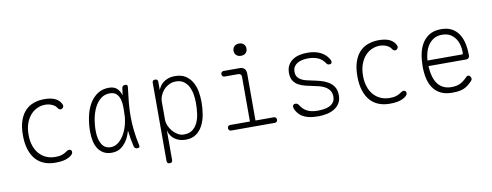

<svg xmlns="http://www.w3.org/2000/svg" viewBox="-72 -1126 4345 1696"><g transform="rotate(-10 2100.0 -277.5)"><path d="M100 -278Q100 -353 118 -406.5Q136 -460 168 -494Q200 -528 244.5 -544Q289 -560 341 -560Q373 -560 397.5 -555Q422 -550 439 -541.5Q456 -533 467.5 -522Q479 -511 486 -500Q500 -477 494.5 -465Q489 -453 479 -448Q469 -444 459 -448Q449 -452 441 -466Q429 -485 401 -497.5Q373 -510 339 -510Q305 -510 271 -495.5Q237 -481 210 -451.5Q183 -422 166.5 -377.5Q150 -333 150 -273Q150 -219 164.5 -176Q179 -133 205 -103Q231 -73 268 -56.5Q305 -40 351 -40Q386 -40 411 -48.5Q436 -57 454 -71Q465 -79 476.5 -81Q488 -83 496 -75Q500 -71 501.5 -65.5Q503 -60 502.5 -54.5Q502 -49 499 -43.5Q496 -38 491 -33Q479 -22 464 -14Q449 -6 431 -0.5Q413 5 390.5 7.5Q368 10 339 10Q287 10 243 -7Q199 -24 167.5 -59Q136 -94 118 -148.5Q100 -203 100 -278Z M848 10Q806 10 776 -6.5Q746 -23 727 -51.5Q708 -80 699 -119.5Q690 -159 690 -205Q690 -275 703.5 -339.5Q717 -404 745.5 -453Q774 -502 817.5 -531Q861 -560 920 -560Q967 -560 992 -536Q1017 -512 1029 -474V-472Q1033 -503 1037 -535Q1039 -548 1046 -554Q1053 -560 1066 -560Q1079 -560 1084 -554Q1089 -548 1087 -535Q1078 -466 1072 -403Q1066 -340 1066 -278Q1066 -216 1073 -151.5Q1080 -87 1096 -14Q1099 -2 1094.5 4Q1090 10 1077 10Q1064 10 1056.5 4Q1049 -2 1046 -14Q1029 -87 1022 -152Q1022 -155 1021 -158Q1012 -125 998 -96Q975 -50 938.5 -20Q902 10 848 10ZM846 -40Q885 -40 916 -65Q947 -90 969 -128.5Q991 -167 1003 -213Q1012 -249 1015 -282Q1015 -313 1017 -345V-371Q1017 -408 1008 -439Q999 -470 978.5 -490Q958 -510 918 -510Q874 -510 840.5 -484.5Q807 -459 784.5 -416Q762 -373 751 -318.5Q740 -264 740 -205Q740 -128 767.5 -84Q795 -40 846 -40Z M1335 -560Q1348 -560 1354 -554Q1360 -548 1360 -535V-462Q1366 -477 1376.5 -494Q1387 -511 1405 -525.5Q1423 -540 1449.5 -550Q1476 -560 1513 -560Q1569 -560 1605.5 -537Q1642 -514 1664.5 -476.5Q1687 -439 1696 -391.5Q1705 -344 1705 -295Q1705 -239 1696 -184.5Q1687 -130 1664.5 -86.5Q1642 -43 1604.5 -16.5Q1567 10 1510 10Q1455 10 1414 -18.5Q1373 -47 1360 -101V165Q1360 178 1354 184Q1348 190 1335 190Q1322 190 1316 184Q1310 178 1310 165V-535Q1310 -548 1316 -554Q1322 -560 1335 -560ZM1512 -512Q1479 -512 1451 -498Q1423 -484 1403 -462Q1383 -440 1371.5 -412Q1360 -384 1360 -356V-195Q1360 -169 1372 -141Q1384 -113 1404 -90Q1424 -67 1449.5 -52.5Q1475 -38 1503 -38Q1550 -38 1579.5 -60Q1609 -82 1626 -118.5Q1643 -155 1649 -201Q1655 -247 1655 -295Q1655 -336 1648 -374.5Q1641 -413 1624.5 -444Q1608 -475 1580.5 -493.5Q1553 -512 1512 -512Z M2310 -50Q2321 -50 2328 -43Q2335 -36 2335 -25Q2335 -14 2328.5 -7Q2322 0 2311 0H1919Q1908 0 1901.5 -7Q1895 -14 1895 -25Q1895 -36 1901.5 -43Q1908 -50 1919 -50H2096V-450Q2096 -465 2088.5 -472.5Q2081 -480 2066 -480H1945Q1934 -480 1927 -487Q1920 -494 1920 -505Q1920 -516 1927 -523Q1934 -530 1945 -530H2086Q2116 -530 2131 -515Q2146 -500 2146 -470V-50ZM2120 -635Q2094 -635 2078 -650Q2062 -665 2062 -690Q2062 -715 2078 -730Q2094 -745 2120 -745Q2146 -745 2162 -730Q2178 -715 2178 -690Q2178 -665 2162 -650Q2146 -635 2120 -635Z M2700 10Q2676 10 2651 7.5Q2626 5 2602 -2Q2578 -9 2557 -21.5Q2536 -34 2520 -55Q2511 -66 2502.5 -82.5Q2494 -99 2494 -112Q2494 -122 2500 -128.5Q2506 -135 2518 -135Q2526 -135 2534 -131.5Q2542 -128 2547 -119Q2571 -79 2608.5 -59.5Q2646 -40 2700 -40Q2727 -40 2755.5 -43.5Q2784 -47 2807 -57.5Q2830 -68 2845 -87.5Q2860 -107 2860 -138Q2860 -173 2844.5 -194.5Q2829 -216 2805.5 -229.5Q2782 -243 2754 -250Q2726 -257 2700 -262Q2667 -269 2633 -277Q2599 -285 2571.5 -300.5Q2544 -316 2527 -342.5Q2510 -369 2510 -413Q2510 -452 2525.5 -480Q2541 -508 2567 -526Q2593 -544 2627.5 -552Q2662 -560 2700 -560Q2768 -560 2815 -537Q2862 -514 2888 -472Q2893 -464 2895.5 -457.5Q2898 -451 2898 -445Q2898 -434 2891.5 -429.5Q2885 -425 2875 -425Q2867 -425 2861.5 -427.5Q2856 -430 2851 -437Q2822 -480 2783.5 -495Q2745 -510 2700 -510Q2671 -510 2645.5 -504.5Q2620 -499 2601 -487.5Q2582 -476 2571 -458Q2560 -440 2560 -414Q2560 -384 2573.5 -366Q2587 -348 2607.5 -337.5Q2628 -327 2653 -321.5Q2678 -316 2700 -311Q2736 -304 2773 -294Q2810 -284 2840.5 -266Q2871 -248 2890.5 -218.5Q2910 -189 2910 -142Q2910 -100 2892 -71Q2874 -42 2844.5 -24Q2815 -6 2777 2Q2739 10 2700 10Z M3100 -278Q3100 -353 3118 -406.5Q3136 -460 3168 -494Q3200 -528 3244.5 -544Q3289 -560 3341 -560Q3373 -560 3397.5 -555Q3422 -550 3439 -541.5Q3456 -533 3467.5 -522Q3479 -511 3486 -500Q3500 -477 3494.5 -465Q3489 -453 3479 -448Q3469 -444 3459 -448Q3449 -452 3441 -466Q3429 -485 3401 -497.5Q3373 -510 3339 -510Q3305 -510 3271 -495.5Q3237 -481 3210 -451.5Q3183 -422 3166.5 -377.5Q3150 -333 3150 -273Q3150 -219 3164.5 -176Q3179 -133 3205 -103Q3231 -73 3268 -56.5Q3305 -40 3351 -40Q3386 -40 3411 -48.5Q3436 -57 3454 -71Q3465 -79 3476.5 -81Q3488 -83 3496 -75Q3500 -71 3501.5 -65.5Q3503 -60 3502.5 -54.5Q3502 -49 3499 -43.5Q3496 -38 3491 -33Q3479 -22 3464 -14Q3449 -6 3431 -0.5Q3413 5 3390.5 7.5Q3368 10 3339 10Q3287 10 3243 -7Q3199 -24 3167.5 -59Q3136 -94 3118 -148.5Q3100 -203 3100 -278Z M4064 -114Q4075 -114 4082.5 -103.5Q4090 -93 4090 -82Q4090 -77 4088 -72.5Q4086 -68 4082 -64Q4063 -44 4045.5 -30Q4028 -16 4007.5 -7Q3987 2 3961.5 6Q3936 10 3900 10Q3841 10 3799.5 -10.5Q3758 -31 3732 -67.5Q3706 -104 3694.5 -154Q3683 -204 3683 -263Q3683 -321 3693.5 -374.5Q3704 -428 3729.5 -469.5Q3755 -511 3796.5 -535.5Q3838 -560 3900 -560Q3958 -560 3997 -538Q4036 -516 4059.5 -478.5Q4083 -441 4093 -391.5Q4103 -342 4103 -288Q4103 -277 4095.5 -267.5Q4088 -258 4076 -258H3734Q3737 -206 3748.5 -165Q3760 -124 3781 -96.5Q3802 -69 3832.5 -54.5Q3863 -40 3902 -40Q3948 -40 3978.5 -54Q4009 -68 4041 -100Q4046 -105 4051 -109.5Q4056 -114 4064 -114ZM3734 -308H4045Q4050 -308 4051.5 -311.5Q4053 -315 4053 -329Q4053 -359 4045 -391Q4037 -423 4019 -449.5Q4001 -476 3972 -493Q3943 -510 3900 -510Q3857 -510 3826.5 -492Q3796 -474 3776.5 -445.5Q3757 -417 3746.5 -380.5Q3736 -344 3734 -308Z"/></g></svg>

Font: Maple Mono NL Thin
Style: Regular
Weight: 250
Monospace: yes
Designer: subframe7536
Version: Version 7.000